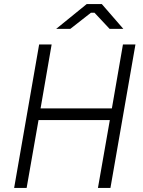

<svg xmlns="http://www.w3.org/2000/svg" viewBox="-20 -917 698 937"><path d="M580 -700 526 -388H178L232 -700H171L49 0H110L168 -331H516L458 0H519L641 -700ZM254 -776H323L424 -855H441L515 -776H582L477 -897H403Z"/></svg>

Font: Fixel Text 20240404 Light
Style: Italic
Weight: 300
Width: 4
Italic angle: -10°
Designer: AlfaBravo + MacPaw
Foundry: Kyrylo Tkachov, Marchela Mozhyna, Serhii Makarenko, Maria Weinstein, Zakhar Kryvoshyya
Version: Version 1.211;Glyphs 3.2 (3225)